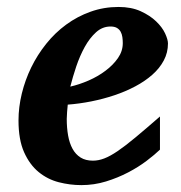

<svg xmlns="http://www.w3.org/2000/svg" viewBox="-20 -520 520 552"><path d="M333 -396Q333 -404.8 331.8 -413.3Q330.6 -421.9 326.9 -428.7Q323.2 -435.5 316.2 -439.7Q309.1 -443.8 297.9 -443.8Q274.4 -443.8 256.1 -427.2Q237.8 -410.6 223.6 -385Q209.5 -359.4 199.2 -328.9Q189 -298.3 182.1 -271Q208 -276.9 234.9 -288.6Q261.7 -300.3 283.4 -316.7Q305.2 -333 319.1 -353Q333 -373 333 -396ZM462.9 -395Q462.9 -368.7 450.9 -346.2Q439 -323.7 418 -305.2Q397 -286.6 368.9 -271.7Q340.8 -256.8 308.8 -246.1Q276.9 -235.4 242.4 -228.5Q208 -221.7 174.8 -219.2Q173.8 -210 172.9 -198.2Q171.9 -186.5 171.9 -178.2Q171.9 -152.3 175.8 -130.4Q179.7 -108.4 188.5 -92.3Q197.3 -76.2 211.7 -67.1Q226.1 -58.1 247.1 -58.1Q263.2 -58.1 279.8 -64.5Q296.4 -70.8 318.4 -85.7Q340.3 -100.6 369.6 -125Q398.9 -149.4 439.9 -185.1V-89.8Q425.3 -75.7 401.9 -57.9Q378.4 -40 348.6 -24.4Q318.8 -8.8 284.7 1.7Q250.5 12.2 213.9 12.2Q181.2 12.2 148.9 3.9Q116.7 -4.4 91.1 -25.4Q65.4 -46.4 49.3 -82.3Q33.2 -118.2 33.2 -173.8Q33.2 -211.9 42.7 -251Q52.2 -290 69.8 -326.2Q87.4 -362.3 112.8 -394Q138.2 -425.8 170.2 -449.2Q202.1 -472.7 240.2 -486.3Q278.3 -500 320.8 -500Q357.4 -500 384.3 -487.8Q411.1 -475.6 428.7 -458.7Q446.3 -441.9 454.6 -424.1Q462.9 -406.2 462.9 -395Z"/></svg>

Font: Charis SIL CyrE
Style: Bold Italic
Weight: 700
Italic angle: -11°
Foundry: SIL International
Version: Version 5.000